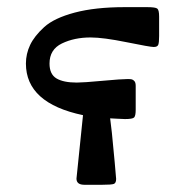

<svg xmlns="http://www.w3.org/2000/svg" viewBox="-20 -512 515 532"><path d="M51.8 -335.9Q51.8 -362.8 63.5 -387.5Q75.2 -412.1 102.5 -437Q129.9 -461.9 187 -477.1Q244.1 -492.2 325.2 -492.2H388.2Q411.1 -492.2 416 -488Q420.9 -483.9 420.9 -465.8V-412.1Q420.9 -394 418.5 -387.9Q416 -381.8 406 -381.8Q396 -381.8 331.1 -395Q266.1 -408.2 231 -408.2Q186 -408.2 151.6 -391.6Q117.2 -375 117.2 -335.9Q117.2 -306.2 136.5 -294.7Q155.8 -283.2 192.9 -283.2Q210.9 -283.2 263.9 -288.1Q316.9 -293 334 -293Q341.8 -293 345.5 -292Q349.1 -291 352.5 -287.1Q356 -283.2 356 -273.9V-208Q356 -190.9 351.6 -186.5Q347.2 -182.1 326.2 -182.1Q318.4 -182.1 303.7 -183.1Q289.1 -184.1 285.2 -184.1L290 -144Q293.9 -103 297.9 -61.5Q301.8 -20 301.8 -16.1Q301.8 -4.9 295.4 -2.4Q289.1 0 263.2 0H213.9Q191.9 0 191.9 -17.1L210 -192.9Q51.8 -226.1 51.8 -335.9Z"/></svg>

Font: CMU Sans Serif Demi Condensed
Style: DemiCondensed
Weight: 600
Width: 3
Version: Version 0.7.0